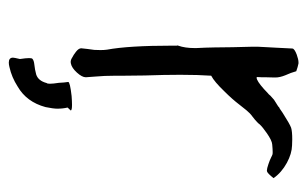

<svg xmlns="http://www.w3.org/2000/svg" viewBox="-147 -393 675 421"><g transform="rotate(90 190.5 -182.5)"><path d="M336.9 -474.1Q358.4 -462.4 370.6 -444.8Q360.4 -432.1 356.4 -430.7Q355.5 -430.2 354 -430.2Q349.6 -430.2 339.8 -433.6Q331.1 -436.5 325.2 -439.5L321.3 -441.4L318.8 -442.4Q317.4 -442.9 313.5 -442.9Q307.6 -442.9 296.9 -441.9Q288.1 -441.4 271.5 -429.7Q258.8 -420.9 252.9 -414.6L250.5 -411.6L247.6 -408.7Q243.2 -404.3 235.4 -398.4Q228.5 -393.6 221.7 -385.3L210 -370.6Q197.8 -354.5 180.7 -337.4Q159.2 -314.9 146 -308.1Q144 -279.8 144 -240.2Q144 -205.6 145.5 -162.6Q146 -141.1 146 -118.7V-99.6Q146 -87.9 146.5 -74.7L147.9 -53.7L149.4 -33.2Q149.4 -24.9 139.2 -13.7Q128.9 -2.4 119.6 -0.5Q117.7 0 116.2 0Q111.3 0 106.9 -2.9L100.1 -6.8L93.3 -11.7Q85.9 -17.6 85.9 -22.9V-23.4L87.4 -37.1L89.4 -51.8Q89.8 -59.1 89.8 -65.4Q89.8 -73.2 88.9 -79.6Q80.1 -127 80.1 -222.7V-232.9L79.6 -234.4L80.1 -235.8Q85.4 -250.5 85.4 -272V-275.4L84.5 -295.4L84 -315.4L83.5 -355.5L82.5 -396V-411.1Q83 -420.4 83.5 -430.7L84.5 -448.7Q85.4 -471.2 86.4 -486.3Q86.9 -490.7 99.6 -495.6Q110.4 -499.5 116.7 -499.5H119.1L127 -497.6L136.2 -494.6L140.1 -482.4L145 -470.7Q149.9 -458.5 149.9 -449.2V-445.8Q149.4 -437.5 149.4 -426.8V-418.5Q149.4 -413.1 148.9 -408.2Q149.4 -407.7 150.4 -407.7Q157.2 -407.7 175.3 -423.8L183.1 -431.2L187 -434.6L189.9 -438Q197.8 -444.8 198.7 -445.8Q208 -451.7 213.4 -455.1L215.3 -457L218.3 -458.5Q222.2 -461.4 227.5 -464.8Q252 -480.5 260.3 -483.4Q268.1 -485.8 285.6 -485.8Q292 -485.8 298.8 -485.4Q316.9 -484.9 336.9 -474.1ZM117.2 135.7Q106.4 135.7 106.4 126.5Q106.4 124 109.4 111.3Q107.4 98.1 107.4 91.3Q107.4 85.4 108.9 84Q112.3 80.6 122.3 79.6Q132.3 78.6 143.1 75.7Q157.2 71.3 162.1 52.7Q163.6 51.3 163.6 45.4Q163.6 38.6 161.6 25.9Q161.1 14.2 159.7 5.4Q159.7 1.5 190.4 -2Q202.1 -2.9 210 -2.9Q222.2 -2.9 222.2 0L215.8 6.8Q218.3 17.1 218.3 29.3Q218.3 38.1 214.8 55.2Q203.6 96.7 169.9 116.2Q149.4 129.4 127 134.3Q121.6 135.7 117.2 135.7Z"/></g></svg>

Font: Kurland
Style: Regular
Weight: 400
Designer: GGBot
Version: 0.22